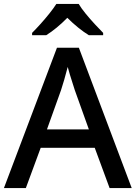

<svg xmlns="http://www.w3.org/2000/svg" viewBox="-20 -961 694 981"><path d="M540 0 464 -206H188L112 0H0L271 -717H383L653 0ZM362 -501Q359 -512 351.5 -534Q344 -556 337 -580Q330 -604 326 -619Q318 -588 308 -553Q298 -518 292 -501L220 -300H434ZM382 -941Q395 -919 417.5 -891.5Q440 -864 464.5 -837.5Q489 -811 507 -793V-781H434Q408 -797 379.5 -820Q351 -843 324 -870Q270 -815 216 -781H144V-793Q163 -812 186.5 -838Q210 -864 232 -891.5Q254 -919 268 -941Z"/></svg>

Font: Noto Sans Bengali Medium
Style: Regular
Weight: 500
Designer: Jelle Bosma - Monotype Design Team
Foundry: Monotype Imaging Inc.
Version: Version 2.003; ttfautohint (v1.8.4.7-5d5b)